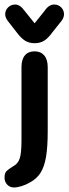

<svg xmlns="http://www.w3.org/2000/svg" viewBox="-38 -631 303 849"><path d="M173 -50V-334Q173 -368 157.5 -386Q142 -404 115 -404Q87 -404 72 -386Q57 -368 57 -334V-8Q57 46 49 70Q41 94 19 105Q3 115 -7.5 124Q-18 133 -18 154Q-18 173 -6 185.5Q6 198 24 198Q38 198 57.5 192Q77 186 94 176Q124 160 141 133.5Q158 107 165.5 63Q173 19 173 -50ZM115 -528 70 -584Q51 -611 29 -611Q11 -611 -2 -598.5Q-15 -586 -15 -568Q-15 -554 -4 -539L35 -489Q55 -462 73 -451Q91 -440 115 -440Q140 -440 158 -451.5Q176 -463 196 -491L235 -540Q240 -547 242.5 -554Q245 -561 245 -568Q245 -586 232.5 -598.5Q220 -611 202 -611Q178 -611 160 -584Z"/></svg>

Font: Beiruti
Style: Bold
Weight: 700
Designer: Arlette Boutros
Foundry: Boutros
Version: Version 1.41